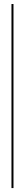

<svg xmlns="http://www.w3.org/2000/svg" viewBox="-20 -770 124 954"><path d="M37 164.5V-750H47V164.5Z"/></svg>

Font: Imbue 100pt SemiBold
Style: Regular
Weight: 600
Designer: Tyler Finck
Foundry: Etcetera Type Company
Version: Version 1.102; ttfautohint (v1.8.3)